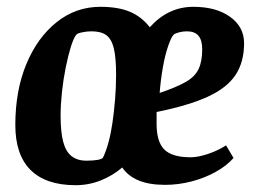

<svg xmlns="http://www.w3.org/2000/svg" viewBox="-20 -533 744 564"><path d="M202 11Q115 11 70 -33.5Q25 -78 25 -166Q25 -267 57.5 -345Q90 -423 146.5 -468Q203 -513 275 -513Q327 -513 361.5 -498.5Q396 -484 420 -453Q474 -513 548 -513Q615 -513 656 -483.5Q697 -454 697 -406Q697 -351 672 -313Q647 -275 590.5 -249Q534 -223 440 -204V-169Q440 -116 463 -93.5Q486 -71 540 -71Q562 -71 591.5 -81Q621 -91 644 -106L666 -69Q646 -46 613.5 -28Q581 -10 542.5 0Q504 10 465 10Q418 10 387 -3Q356 -16 339 -41Q311 -17 276 -3Q241 11 202 11ZM234 -61Q254 -61 267.5 -63.5Q281 -66 283 -71Q292 -90 299 -116Q306 -142 310.5 -173.5Q315 -205 318 -240.5Q321 -276 321 -314Q321 -363 314.5 -390.5Q308 -418 292.5 -429.5Q277 -441 249 -441Q235 -441 221 -438Q207 -435 204 -431Q196 -421 188 -395Q180 -369 173 -334.5Q166 -300 162 -262.5Q158 -225 158 -193Q158 -146 165.5 -117Q173 -88 190 -74.5Q207 -61 234 -61ZM449 -260Q499 -277 526 -292.5Q553 -308 563.5 -330.5Q574 -353 574 -388Q574 -415 563 -428Q552 -441 529 -441Q518 -441 506 -438Q494 -435 490 -431Q483 -424 474 -398Q465 -372 458.5 -335.5Q452 -299 449 -260Z"/></svg>

Font: Faustina
Style: Bold Italic
Weight: 700
Italic angle: -8°
Designer: Alfonso Garcia
Foundry: http://www.omnibus-type.com
Version: Version 1.200